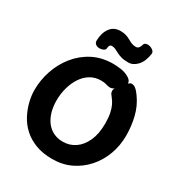

<svg xmlns="http://www.w3.org/2000/svg" viewBox="-234 -1184 1278 1364"><g transform="rotate(30 405.0 -502.0)"><path d="M562 -757Q577 -749 585.5 -738.5Q594 -728 594 -715Q594 -707 584.5 -692.5Q575 -678 560.5 -662Q546 -646 529 -635.5Q512 -625 497 -625Q479 -626 463.5 -631.5Q448 -637 420 -637Q371 -637 333 -614Q295 -591 269 -551.5Q243 -512 229 -461.5Q215 -411 215 -356Q215 -305 227.5 -262.5Q240 -220 263.5 -189Q287 -158 321.5 -141Q356 -124 399 -124Q455 -124 499.5 -154.5Q544 -185 570.5 -243.5Q597 -302 597 -386Q597 -434 590 -468.5Q583 -503 571.5 -527Q560 -551 546 -568Q539 -577 531 -588Q523 -599 523 -614Q523 -625 534 -643.5Q545 -662 561.5 -681Q578 -700 593.5 -713Q609 -726 618 -726Q635 -726 648 -717Q661 -708 671.5 -695Q682 -682 690 -671Q733 -611 751 -537.5Q769 -464 769 -387Q769 -305 742 -231.5Q715 -158 665 -101.5Q615 -45 547 -12.5Q479 20 395 20Q318 20 259 -2.5Q200 -25 159 -62.5Q118 -100 92.5 -148Q67 -196 54.5 -246.5Q42 -297 42 -343Q42 -423 68 -501Q94 -579 145 -643Q196 -707 269 -745Q342 -783 437 -783Q464 -783 499 -778Q534 -773 562 -757ZM521 -844Q486 -844 463 -850.5Q440 -857 423.5 -866Q407 -875 393 -881.5Q379 -888 363 -888Q341 -888 340 -855Q339 -843 325 -836Q311 -829 293.5 -829Q276 -829 262.5 -838.5Q249 -848 249 -869Q251 -932 280.5 -971.5Q310 -1011 364 -1011Q391 -1011 410.5 -1004.5Q430 -998 445.5 -989Q461 -980 476.5 -973.5Q492 -967 511 -967Q526 -967 534.5 -976.5Q543 -986 548 -1004Q551 -1018 565.5 -1022Q580 -1026 596.5 -1021.5Q613 -1017 625 -1006Q637 -995 635 -979Q625 -913 592.5 -878.5Q560 -844 521 -844Z"/></g></svg>

Font: Playpen Sans
Style: Bold
Weight: 700
Designer: Laura Meseguer, Veronika Burian, José Scaglione
Foundry: TypeTogether
Version: Version 1.001